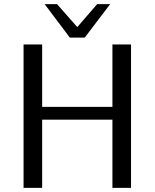

<svg xmlns="http://www.w3.org/2000/svg" viewBox="-20 -909 748 929"><path d="M196 -889H256L354 -778L450 -889H513L390 -727H318ZM94 0V-694H184V-392H524V-694H614V0H524V-330H184V0Z"/></svg>

Font: CMU Sans Serif
Style: Medium
Weight: 500
Version: Version 0.7.0